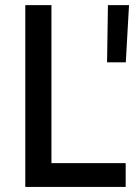

<svg xmlns="http://www.w3.org/2000/svg" viewBox="-20 -740 534 760"><path d="M80.1 0V-719.7H183.6V-94.2H477.5V0ZM403.8 -493.2 407.2 -719.7H490.7L478 -493.2Z"/></svg>

Font: Reddit Sans Medium
Style: Regular
Weight: 500
Designer: Stephen Hutchings
Foundry: Reddit
Version: Version 1.014